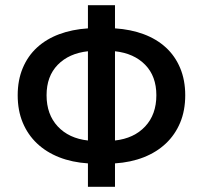

<svg xmlns="http://www.w3.org/2000/svg" viewBox="-20 -696 780 738"><path d="M159 -330Q159 -256 202 -210Q245 -164 318 -156V-499Q245 -491 202 -447Q159 -403 159 -330ZM581 -330Q581 -403 538 -447Q495 -491 422 -499V-156Q495 -164 538 -210Q581 -256 581 -330ZM318 22V-68Q257 -72 207.5 -91.5Q158 -111 122.5 -144.5Q87 -178 67.5 -224.5Q48 -271 48 -330Q48 -388 67.5 -434.5Q87 -481 122.5 -513.5Q158 -546 207.5 -564.5Q257 -583 318 -587V-676H422V-587Q483 -583 532.5 -564.5Q582 -546 617.5 -513.5Q653 -481 672.5 -434.5Q692 -388 692 -330Q692 -271 672.5 -224.5Q653 -178 617.5 -144.5Q582 -111 532.5 -91.5Q483 -72 422 -68V22Z"/></svg>

Font: Giro Sans Semibold
Style: Regular
Weight: 600
Designer: Paul D. Hunt
Foundry: Adobe Systems Incorporated
Version: Version 1.000;PS 1.0;hotconv 1.0.88;makeotf.lib2.5.647800